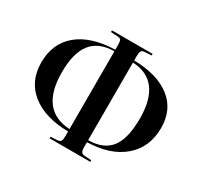

<svg xmlns="http://www.w3.org/2000/svg" viewBox="-163 -985 1302 1240"><g transform="rotate(30 488.0 -365.5)"><path d="M338.9 37.1V24.9L390.1 22Q408.2 20.5 414.1 10Q419.9 -0.5 419.9 -29.8V-61Q245.6 -63.5 146.2 -142.8Q46.9 -222.2 46.9 -360.8Q46.9 -503.9 144.3 -584.7Q241.7 -665.5 419.9 -670.9V-706.1Q419.9 -733.9 413.6 -743.2Q407.2 -752.4 386.2 -752.9L338.9 -755.9V-768.1H642.1V-755.9L589.8 -752.9Q572.8 -752.4 566.4 -741.7Q560.1 -731 560.1 -702.1V-671.9Q736.3 -668 832.8 -592.3Q929.2 -516.6 929.2 -380.9Q929.2 -236.8 830.8 -151.6Q732.4 -66.4 560.1 -62V-24.9Q560.1 1.5 567.4 11.2Q574.7 21 594.2 22L642.1 24.9V37.1ZM419.9 -79.1V-659.2Q304.7 -657.7 249.3 -587.4Q193.8 -517.1 193.8 -373Q193.8 -90.8 419.9 -79.1ZM560.1 -77.1Q674.8 -78.6 727.3 -147.2Q779.8 -215.8 779.8 -365.2Q779.8 -504.4 724.6 -577.6Q669.4 -650.9 560.1 -655.8Z"/></g></svg>

Font: Display Semibold
Style: Regular
Weight: 600
Designer: Latin by Veronika Burian and Jose Scaglione. Greek by Irene Vlachou. Cyrillic by Vera Evstafieva.
Foundry: TypeTogether
Version: Version 3.002